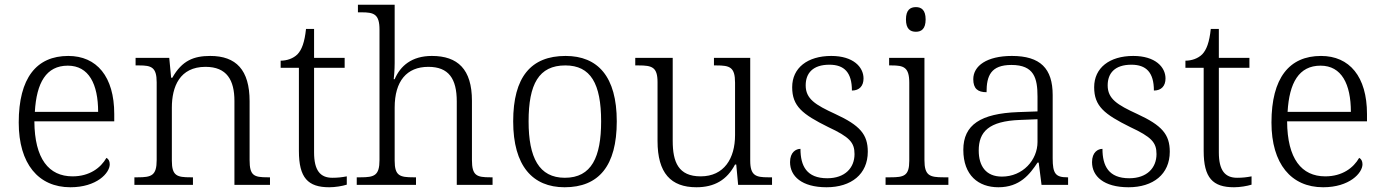

<svg xmlns="http://www.w3.org/2000/svg" viewBox="-20 -780 5839 810"><path d="M277 10C388 10 443 -50 443 -87C443 -101 437 -110 429 -114C405 -72 358 -36 286 -36C186 -36 126 -110 125 -268H462V-299C462 -457 388 -544 268 -544C134 -544 59 -451 59 -263C59 -89 142 10 277 10ZM394 -308H127C134 -431 175 -503 266 -503C355 -503 394 -425 394 -308Z M547 0H794V-32H784C727 -32 705 -38 705 -102V-326C705 -414 738 -498 847 -498C937 -498 969 -442 969 -354V0H1119V-32H1109C1051 -32 1033 -39 1033 -105V-353C1033 -485 976 -544 867 -544C798 -544 748 -525 707 -452H702L694 -536H552V-504H567C618 -504 641 -497 641 -433V-105C641 -39 619 -32 561 -32H547Z M1369 10C1394 10 1424 5 1443 -1V-36C1422 -32 1405 -30 1382 -30C1331 -30 1305 -61 1305 -137V-494H1434V-536H1305V-658H1271C1265 -601 1253 -570 1235 -551C1217 -533 1190 -524 1164 -524V-494H1241V-143C1241 -30 1279 10 1369 10Z M1485 0H1735V-32H1724C1667 -32 1645 -38 1645 -102V-326C1645 -438 1696 -498 1787 -498C1873 -498 1907 -448 1907 -352V0H2058V-32H2048C1991 -32 1971 -39 1971 -105V-355C1971 -488 1911 -544 1802 -544C1717 -544 1669 -502 1645 -446H1641C1642 -451 1645 -486 1645 -514V-760H1490V-728H1505C1557 -728 1581 -721 1581 -655V-105C1581 -39 1559 -32 1501 -32H1485Z M2362 10C2506 10 2582 -80 2582 -268C2582 -457 2502 -544 2366 -544C2220 -544 2145 -455 2145 -268C2145 -80 2227 10 2362 10ZM2363 -30C2254 -30 2210 -115 2210 -268C2210 -425 2253 -504 2365 -504C2472 -504 2516 -427 2516 -268C2516 -118 2476 -30 2363 -30Z M2918 10C2994 10 3047 -21 3081 -86H3086L3094 0H3237V-32H3220C3169 -32 3145 -39 3145 -102V-536H2992V-504H3002C3059 -504 3081 -497 3081 -431V-210C3081 -112 3035 -36 2936 -36C2842 -36 2818 -96 2818 -186V-536H2660V-504H2674C2731 -504 2754 -497 2754 -433V-185C2754 -50 2810 10 2918 10Z M3467 10C3571 10 3641 -45 3641 -140C3641 -213 3608 -251 3504 -299C3419 -338 3379 -363 3379 -420C3379 -471 3409 -507 3479 -507C3542 -507 3574 -474 3574 -398C3606 -398 3623 -418 3623 -449C3623 -497 3580 -544 3487 -544C3387 -544 3322 -494 3322 -412C3322 -332 3365 -298 3474 -244C3564 -202 3585 -179 3585 -130C3585 -72 3545 -28 3470 -28C3383 -28 3357 -80 3357 -152C3338 -152 3313 -138 3313 -96C3313 -37 3362 10 3467 10Z M3844 -646C3867 -646 3885 -658 3885 -698C3885 -738 3867 -750 3844 -750C3820 -750 3802 -738 3802 -698C3802 -658 3820 -646 3844 -646ZM3716 0H3981V-32H3960C3902 -32 3880 -39 3880 -105V-536H3731V-504H3741C3792 -504 3816 -497 3816 -431V-102C3816 -38 3794 -32 3736 -32H3716Z M4192 10C4282 10 4324 -44 4357 -94H4362L4374 0H4486V-32H4482C4433 -32 4421 -48 4421 -112V-379C4421 -491 4369 -544 4249 -544C4143 -544 4086 -502 4086 -446C4086 -406 4105 -391 4142 -391C4142 -460 4160 -506 4247 -506C4343 -506 4357 -450 4357 -372V-310L4274 -307C4118 -301 4044 -254 4044 -148C4044 -40 4108 10 4192 10ZM4207 -35C4139 -35 4109 -80 4109 -145C4109 -224 4151 -269 4283 -274L4357 -277V-181C4357 -105 4295 -35 4207 -35Z M4741 10C4845 10 4915 -45 4915 -140C4915 -213 4882 -251 4778 -299C4693 -338 4653 -363 4653 -420C4653 -471 4683 -507 4753 -507C4816 -507 4848 -474 4848 -398C4880 -398 4897 -418 4897 -449C4897 -497 4854 -544 4761 -544C4661 -544 4596 -494 4596 -412C4596 -332 4639 -298 4748 -244C4838 -202 4859 -179 4859 -130C4859 -72 4819 -28 4744 -28C4657 -28 4631 -80 4631 -152C4612 -152 4587 -138 4587 -96C4587 -37 4636 10 4741 10Z M5186 10C5211 10 5241 5 5260 -1V-36C5239 -32 5222 -30 5199 -30C5148 -30 5122 -61 5122 -137V-494H5251V-536H5122V-658H5088C5082 -601 5070 -570 5052 -551C5034 -533 5007 -524 4981 -524V-494H5058V-143C5058 -30 5096 10 5186 10Z M5562 10C5673 10 5728 -50 5728 -87C5728 -101 5722 -110 5714 -114C5690 -72 5643 -36 5571 -36C5471 -36 5411 -110 5410 -268H5747V-299C5747 -457 5673 -544 5553 -544C5419 -544 5344 -451 5344 -263C5344 -89 5427 10 5562 10ZM5679 -308H5412C5419 -431 5460 -503 5551 -503C5640 -503 5679 -425 5679 -308Z"/></svg>

Font: Noto Serif Telugu Light
Style: Regular
Weight: 300
Designer: Jelle Bosma - Monotype Design Team
Foundry: Monotype Imaging Inc.
Version: Version 2.005